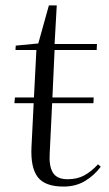

<svg xmlns="http://www.w3.org/2000/svg" viewBox="-20 -673 403 707"><path d="M214 14Q145 14 118.5 -21.5Q92 -57 96 -133L104 -293H33L35 -314H105L114 -489H37L38 -505L121 -513L160 -653H189L181 -511H337L336 -489H181L173 -314H325L324 -293H172L163 -108Q160 -61 175 -37Q190 -13 229 -13Q264 -13 290 -27Q316 -41 341 -68L351 -59Q327 -27 293 -6.5Q259 14 214 14Z"/></svg>

Font: Literata 72pt Light
Style: Italic
Weight: 300
Italic angle: -2°
Designer: Latin by Veronika Burian and Jose Scaglione. Greek by Irene Vlachou. Cyrillic by Vera Evstafieva
Foundry: TypeTogether
Version: Version 3.002